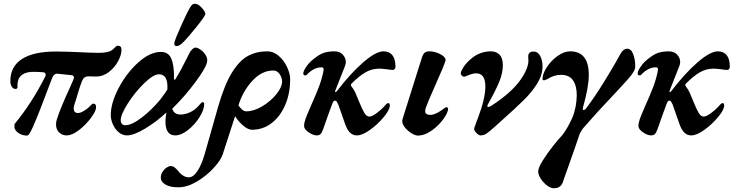

<svg xmlns="http://www.w3.org/2000/svg" viewBox="-20 -706 3912 1021"><path d="M57 -30V-46Q149 -157 221 -300L223 -308Q223 -321 208 -322L168 -324Q123 -326 98.5 -309Q74 -292 73 -255V-253V-243Q73 -233 62 -233Q51 -233 43 -244.5Q35 -256 35 -275Q35 -352 96.5 -392Q158 -432 277 -432Q308 -432 337 -431Q366 -430 388 -429Q472 -425 505 -425Q557 -425 576 -440Q582 -444 591 -453.5Q600 -463 605 -463Q616 -463 621 -458Q626 -453 626 -440Q626 -414 608 -380.5Q590 -347 559 -323Q528 -299 492 -299L449 -300Q427 -300 418 -279Q404 -246 385 -179L375 -148Q372 -136 372 -129Q372 -105 395 -105Q407 -105 425 -115.5Q443 -126 455 -138Q460 -144 465.5 -149Q471 -154 474 -155Q483 -155 487 -150.5Q491 -146 491 -135Q491 -116 464 -79.5Q437 -43 400.5 -14.5Q364 14 334 14Q311 14 294.5 -1.5Q278 -17 278 -44Q278 -58 282 -70Q299 -126 352 -241L370 -282Q373 -288 373 -293Q373 -305 361 -306L286 -314Q277 -315 269.5 -309Q262 -303 258 -293Q184 -95 155 -31Q153 -26 146.5 -13Q140 0 134.5 7.5Q129 15 125 15Q103 15 87 6.5Q71 -2 63.5 -12.5Q56 -23 57 -30Z M569 -93Q569 -158 611 -238Q653 -318 715.5 -374Q778 -430 836 -430Q877 -430 892 -392Q907 -354 905 -288Q905 -283 908 -282Q911 -281 914 -287Q941 -330 976 -401L987 -423Q994 -436 1003 -444.5Q1012 -453 1019 -453Q1030 -453 1045.5 -442.5Q1061 -432 1071.5 -416.5Q1082 -401 1082 -386Q1082 -380 1080 -372Q1072 -341 1018.5 -268.5Q965 -196 896 -128Q905 -97 941 -97Q964 -97 989.5 -108.5Q1015 -120 1033 -140Q1038 -146 1046 -154.5Q1054 -163 1055 -163Q1066 -163 1066 -153Q1066 -123 1041 -83Q1016 -43 979.5 -14.5Q943 14 912 14Q887 14 874 -3Q861 -20 860 -52Q859 -76 865 -108Q814 -60 753 -23Q692 14 655 14Q631 14 611 -3Q591 -20 580 -45.5Q569 -71 569 -93ZM831 -175Q859 -211 870 -230Q875 -311 825 -311Q796 -311 747 -263.5Q698 -216 660 -156.5Q622 -97 622 -67Q622 -54 628.5 -47Q635 -40 646 -40Q680 -40 731.5 -79Q783 -118 831 -175ZM907 -478Q910 -495 942 -566.5Q974 -638 990 -665Q998 -678 1003 -682Q1008 -686 1018 -686Q1033 -686 1052.5 -665Q1072 -644 1072 -632Q1072 -622 1026.5 -565Q981 -508 953 -480Q934 -461 919 -461Q905 -461 907 -478Z M1523 -285Q1523 -209 1496.5 -147.5Q1470 -86 1424 -51Q1378 -16 1320 -16Q1300 -16 1275 -36.5Q1250 -57 1230 -88L1165 113Q1155 145 1116 187.5Q1077 230 1026 260Q975 290 929 290Q883 290 859 275Q835 260 835 239Q835 222 844 208Q853 194 865.5 185.5Q878 177 887 177Q899 177 908 184Q917 191 924.5 199.5Q932 208 934 211Q943 222 956.5 229.5Q970 237 984 237Q1008 237 1030 203.5Q1052 170 1068 115L1141 -142Q1174 -256 1213.5 -320Q1253 -384 1298.5 -408.5Q1344 -433 1401 -433Q1434 -433 1462 -409Q1490 -385 1506.5 -349.5Q1523 -314 1523 -285ZM1480 -272Q1480 -293 1467 -312Q1454 -331 1433 -331Q1374 -331 1325 -279.5Q1276 -228 1252 -158L1248 -145Q1260 -130 1269 -122Q1278 -114 1289 -114Q1330 -114 1375 -141Q1420 -168 1450 -205.5Q1480 -243 1480 -272Z M1597 -36Q1597 -52 1604 -72Q1610 -90 1635 -147Q1660 -203 1675 -242Q1690 -281 1699 -323L1701 -337Q1701 -348 1690 -348Q1649 -348 1613 -310Q1610 -305 1603 -305Q1593 -305 1593 -315Q1592 -325 1605 -345.5Q1618 -366 1630 -377Q1660 -405 1687.5 -419Q1715 -433 1758 -433Q1787 -433 1803 -415.5Q1819 -398 1819 -376Q1819 -368 1815 -356L1763 -224Q1762 -222 1762 -219Q1762 -216 1764 -216Q1767 -216 1772 -222Q1844 -316 1911.5 -374.5Q1979 -433 2019 -433Q2050 -433 2066.5 -412.5Q2083 -392 2083 -351Q2083 -344 2079 -339Q2075 -334 2069 -334Q2060 -334 2034 -338Q2024 -339 2015 -340Q2006 -341 1998 -341Q1958 -341 1924.5 -322Q1891 -303 1850 -262Q1846 -258 1846 -254Q1846 -250 1850 -245Q1861 -232 1869.5 -213.5Q1878 -195 1891 -162Q1906 -125 1917.5 -105.5Q1929 -86 1944 -86Q1958 -86 1983 -104.5Q2008 -123 2023 -140Q2038 -158 2045 -158Q2049 -158 2051 -154Q2053 -150 2053 -145Q2053 -123 2021.5 -84.5Q1990 -46 1948.5 -16Q1907 14 1878 14Q1856 14 1840.5 -1.5Q1825 -17 1814 -50L1779 -150Q1774 -161 1770.5 -166Q1767 -171 1761 -171Q1752 -171 1745 -149Q1739 -131 1723 -89L1698 -18Q1691 1 1684 7.5Q1677 14 1664 14Q1645 14 1621 -2.5Q1597 -19 1597 -36Z M2119 -63Q2119 -66 2121 -74L2223 -398Q2230 -419 2238.5 -426Q2247 -433 2264 -433Q2284 -433 2305.5 -425Q2327 -417 2339.5 -405.5Q2352 -394 2349 -383Q2339 -351 2297 -258Q2253 -159 2244 -132Q2241 -123 2241 -115Q2241 -95 2269 -95Q2292 -95 2327 -119Q2333 -124 2342 -130Q2351 -136 2352 -136Q2363 -136 2363 -126Q2363 -124 2361 -116Q2353 -90 2327 -59Q2301 -28 2267.5 -6.5Q2234 15 2202 15Q2189 15 2169 3Q2149 -9 2134 -27Q2119 -45 2119 -63Z M2502 -25Q2506 -38 2512 -53.5Q2518 -69 2521 -77Q2561 -182 2561 -246Q2561 -316 2512 -316Q2495 -316 2473 -307Q2451 -298 2448 -298Q2442 -298 2436 -303.5Q2430 -309 2430 -317Q2430 -319 2432 -325Q2449 -366 2492.5 -399.5Q2536 -433 2591 -433Q2619 -433 2636.5 -415Q2654 -397 2654 -359Q2654 -318 2635 -271.5Q2616 -225 2573 -148Q2570 -137 2575 -137Q2583 -137 2595 -145Q2693 -209 2740 -271Q2787 -333 2790 -380L2789 -408Q2789 -418 2796 -425Q2803 -432 2817 -432Q2840 -432 2852.5 -408.5Q2865 -385 2865 -354Q2865 -308 2837.5 -263Q2810 -218 2766 -174.5Q2722 -131 2639 -57L2610 -31Q2580 -4 2566 5Q2552 14 2535 14Q2526 14 2512.5 0Q2499 -14 2502 -25Z M2842 206Q2842 186 2866.5 147Q2891 108 2922 69Q2953 30 2969 14Q2998 -23 3024 -81Q3035 -107 3041 -139.5Q3047 -172 3047 -200Q3047 -250 3027 -279Q3007 -308 2963 -308Q2926 -308 2890 -285Q2876 -279 2875 -279Q2869 -279 2867 -280.5Q2865 -282 2865 -287Q2865 -313 2887.5 -348Q2910 -383 2944.5 -408Q2979 -433 3012 -433Q3111 -433 3111 -307Q3111 -243 3080 -134Q3079 -131 3079 -127Q3079 -121 3083 -121Q3091 -121 3100 -134Q3143 -191 3195.5 -276Q3248 -361 3281 -422Q3286 -432 3295.5 -439.5Q3305 -447 3315 -447Q3336 -447 3347 -418.5Q3358 -390 3358 -355Q3358 -342 3354 -333.5Q3350 -325 3339 -309Q3323 -288 3289 -251.5Q3255 -215 3244 -203Q3150 -104 3087 -31Q3074 -17 3063 5L3036 84Q2974 259 2972 265Q2961 295 2925 295Q2908 295 2888.5 280Q2869 265 2855.5 244Q2842 223 2842 206Z M3375 -36Q3375 -52 3382 -72Q3388 -90 3413 -147Q3438 -203 3453 -242Q3468 -281 3477 -323L3479 -337Q3479 -348 3468 -348Q3427 -348 3391 -310Q3388 -305 3381 -305Q3371 -305 3371 -315Q3370 -325 3383 -345.5Q3396 -366 3408 -377Q3438 -405 3465.5 -419Q3493 -433 3536 -433Q3565 -433 3581 -415.5Q3597 -398 3597 -376Q3597 -368 3593 -356L3541 -224Q3540 -222 3540 -219Q3540 -216 3542 -216Q3545 -216 3550 -222Q3622 -316 3689.5 -374.5Q3757 -433 3797 -433Q3828 -433 3844.5 -412.5Q3861 -392 3861 -351Q3861 -344 3857 -339Q3853 -334 3847 -334Q3838 -334 3812 -338Q3802 -339 3793 -340Q3784 -341 3776 -341Q3736 -341 3702.5 -322Q3669 -303 3628 -262Q3624 -258 3624 -254Q3624 -250 3628 -245Q3639 -232 3647.5 -213.5Q3656 -195 3669 -162Q3684 -125 3695.5 -105.5Q3707 -86 3722 -86Q3736 -86 3761 -104.5Q3786 -123 3801 -140Q3816 -158 3823 -158Q3827 -158 3829 -154Q3831 -150 3831 -145Q3831 -123 3799.5 -84.5Q3768 -46 3726.5 -16Q3685 14 3656 14Q3634 14 3618.5 -1.5Q3603 -17 3592 -50L3557 -150Q3552 -161 3548.5 -166Q3545 -171 3539 -171Q3530 -171 3523 -149Q3517 -131 3501 -89L3476 -18Q3469 1 3462 7.5Q3455 14 3442 14Q3423 14 3399 -2.5Q3375 -19 3375 -36Z"/></svg>

Font: EB Garamond
Style: Bold Italic
Weight: 700
Italic angle: -17.2°
Designer: Georg Duffner and Octavio Pardo
Foundry: Georg Duffner
Version: Version 1.000